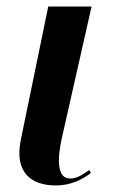

<svg xmlns="http://www.w3.org/2000/svg" viewBox="-20 -556 347 585"><path d="M150 9C199 9 233 -11 257 -29L252 -38C236 -27 216 -12 194 -12C153 -12 154 -71 169 -138L259 -536H127L43 -128C24 -30 75 9 150 9Z"/></svg>

Font: Noto Serif Display SemiBold
Style: Italic
Weight: 600
Italic angle: -12°
Designer: Monotype Design Team
Foundry: Monotype Imaging Inc.
Version: Version 2.009